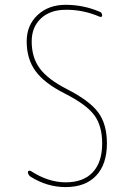

<svg xmlns="http://www.w3.org/2000/svg" viewBox="-20 -760 540 790"><path d="M245.1 -376Q162.1 -418 126 -467.8Q89.8 -517.6 89.8 -589.8Q89.8 -656.2 134.8 -698.2Q179.7 -740.2 250 -740.2Q323.2 -740.2 389.6 -711.9Q399.4 -709 400.4 -697.3Q400.4 -687.5 389.6 -691.4Q321.3 -720.7 250 -719.7Q186.5 -719.7 148.4 -684.1Q110.4 -648.4 110.4 -589.8Q110.4 -523.4 143.6 -478.5Q176.8 -433.6 254.9 -393.6Q348.6 -345.7 384.3 -297.4Q419.9 -249 419.9 -169.9Q419.9 -84 375.5 -37.1Q331.1 9.8 250 9.8Q173.8 9.8 105.5 -33.2Q95.7 -40 94.7 -51.8Q94.7 -55.7 98.6 -57.1Q102.5 -58.6 106.4 -56.6Q178.7 -9.8 250 -9.8Q323.2 -9.8 361.8 -51.3Q400.4 -92.8 400.4 -169.9Q400.4 -243.2 367.2 -287.1Q334 -331.1 245.1 -376Z"/></svg>

Font: Rounded Mgen+ 1mn thin
Style: Regular
Weight: 100
Designer: [Source Han Sans]
Ryoko NISHIZUKA  (kana & ideographs); Paul D. Hunt (Latin, Greek & Cyrillic); Wenlong ZHANG  (bopomofo
Version: Version 1.059.20150602